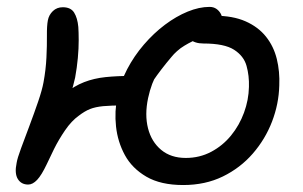

<svg xmlns="http://www.w3.org/2000/svg" viewBox="-20 -525 880 557"><path d="M511.4 11.8Q446.2 11.8 404.7 -12.4Q363.2 -36.6 342.3 -75Q321.4 -113.4 316.6 -158Q311.8 -202.6 320.6 -243.6Q328.8 -285.8 348.9 -324.2Q369 -362.6 397.5 -395.7Q426 -428.8 458.5 -453.2Q491 -477.6 524.4 -491.3Q557.8 -505 588 -505Q599.6 -505 607.9 -499.2Q616.2 -493.4 620.9 -484.3Q625.6 -475.2 625 -463.4Q624.6 -458.8 606.8 -448.7Q589 -438.6 564.1 -424.1Q539.2 -409.6 515 -393.1Q490.8 -376.6 477.6 -360Q446.4 -323.2 424.3 -290.7Q402.2 -258.2 383.4 -238.7Q364.6 -219.2 343 -219.2Q301.8 -219.2 279.2 -217Q256.6 -214.8 241.2 -208.7Q225.8 -202.6 208.4 -189.2Q187.4 -174.2 168.9 -147.2Q150.4 -120.2 136.8 -92.8Q123.2 -65.4 116 -49.4Q100.6 -16.8 87.7 -3.2Q74.8 10.4 61.8 10.4Q41.6 10.4 31.7 -5.7Q21.8 -21.8 28.2 -52.2Q30.2 -65.6 41.1 -94.9Q52 -124.2 65.6 -160.5Q79.2 -196.8 90.7 -230.4Q102.2 -264 106.2 -286Q113 -322.8 114.7 -357.9Q116.4 -393 116.1 -421.7Q115.8 -450.4 118.8 -465.8Q121.8 -481.8 133.4 -492.9Q145 -504 162.2 -504Q185.4 -504 195.1 -488.4Q204.8 -472.8 207.2 -446.8Q208.2 -432.8 208.3 -408.9Q208.4 -385 205.8 -356.7Q203.2 -328.4 198 -300Q193 -277 183.4 -246Q173.8 -215 161.7 -182.5Q149.6 -150 138.1 -122Q126.6 -94 119.5 -76.5Q112.4 -59 112.4 -59L48.2 -79.6Q54 -98.2 65.1 -121.2Q76.2 -144.2 91.3 -168.2Q106.4 -192.2 125.4 -214Q144.4 -235.8 165.8 -252.4Q195.4 -275.6 224 -286.7Q252.6 -297.8 286.2 -301.3Q319.8 -304.8 364 -304.8Q370.6 -304.8 385.1 -318Q399.6 -331.2 417.3 -349.7Q435 -368.2 452.1 -385.8Q469.2 -403.4 480.8 -413L564 -417.2Q549 -411.2 526.5 -399.1Q504 -387 480.5 -366.9Q457 -346.8 438.1 -315.9Q419.2 -285 409.6 -240.4Q399.4 -192 409.4 -152.8Q419.4 -113.6 447.6 -90.2Q475.8 -66.8 519 -66.8Q559 -66.8 592.5 -84.5Q626 -102.2 650.2 -131.8Q674.4 -161.4 687.9 -198.2Q701.4 -235 702.2 -273Q703.2 -305.4 695.2 -334Q687.2 -362.6 659 -380.7Q630.8 -398.8 570.2 -398.8Q544.8 -398.8 530.6 -411.5Q516.4 -424.2 519.6 -440.2Q521.4 -451.4 533.4 -460.4Q545.4 -469.4 563.7 -474.4Q582 -479.4 602 -479.4Q655.6 -479.4 692.4 -463.1Q729.2 -446.8 751.6 -418.7Q774 -390.6 783 -354Q792 -317.4 790.2 -276.8Q788.8 -223.4 769.2 -172.3Q749.6 -121.2 713.4 -79.5Q677.2 -37.8 626.4 -13Q575.6 11.8 511.4 11.8Z"/></svg>

Font: Shantell Sans Light
Style: Italic
Weight: 300
Italic angle: -11°
Designer: Stephen Nixon, Anya Danilova, Shantell Martin
Foundry: Arrow Type
Version: Version 1.008;[ac192a2d6]